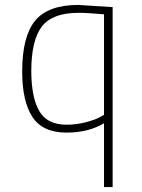

<svg xmlns="http://www.w3.org/2000/svg" viewBox="-20 -529 578 779"><path d="M250 9Q153 9 111.5 -54.5Q70 -118 70 -239Q70 -381 122.5 -445Q175 -509 298 -509L437 -500V230H402V-29Q339 9 250 9ZM299 -477Q192 -477 149.5 -421Q107 -365 107 -241Q107 -135 139 -79Q171 -23 250 -23Q290 -23 328 -33Q366 -43 384 -53L402 -63V-471Q334 -477 299 -477Z"/></svg>

Font: TypoPRO Titillium Maps
Style: 1 wt
Weight: 100
Designer: Campivisivi
Foundry: Accademia di Belle Arti di Urbino and students of MA course of Visual design
Version: Version 001.001